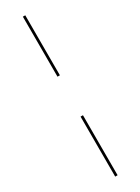

<svg xmlns="http://www.w3.org/2000/svg" viewBox="-246 -719 707 970"><g transform="rotate(-30 107.5 -233.5)"><path d="M116 233V-117H102V233ZM116 -350V-700H102V-350Z"/></g></svg>

Font: Josefin Slab Thin Thin
Style: Regular
Weight: 250
Version: Version 2.000